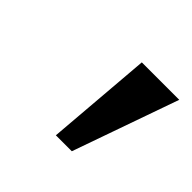

<svg xmlns="http://www.w3.org/2000/svg" viewBox="-76 -801 417 417"><g transform="rotate(45 133.0 -592.0)"><path d="M131 -470 151 -714H266L180 -470Z"/></g></svg>

Font: Noto Serif Tamil SemiCondensed Medium
Style: Italic
Weight: 500
Width: 4
Italic angle: -12°
Designer: Indian Type Foundry, Tom Grace, and the Monotype Design Team
Foundry: Monotype Imaging Inc.
Version: Version 2.003; ttfautohint (v1.8.4.7-5d5b)